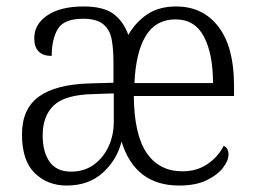

<svg xmlns="http://www.w3.org/2000/svg" viewBox="-20 -564 792 594"><path d="M186 10Q127 10 87.5 -28.5Q48 -67 48 -148Q48 -227 100 -265Q152 -303 259 -306L331 -308V-372Q331 -412 325.5 -442Q320 -472 299.5 -489Q279 -506 237 -506Q178 -506 159 -474.5Q140 -443 140 -391Q86 -391 86 -446Q86 -489 126.5 -516.5Q167 -544 239 -544Q300 -544 331 -521Q362 -498 377 -456Q400 -496 436 -520Q472 -544 525 -544Q608 -544 656 -481Q704 -418 704 -300V-267H394Q395 -147 434 -90.5Q473 -34 544 -34Q589 -34 622 -56.5Q655 -79 672 -113Q687 -106 687 -86Q687 -67 669.5 -44.5Q652 -22 618.5 -6Q585 10 534 10Q398 10 356 -126Q342 -70 298.5 -30Q255 10 186 10ZM639 -307Q639 -397 611 -450.5Q583 -504 523 -504Q462 -504 431 -453Q400 -402 396 -307ZM200 -33Q240 -33 269.5 -54Q299 -75 315.5 -110Q332 -145 332 -188V-275L269 -273Q181 -271 146.5 -238Q112 -205 112 -145Q112 -94 133.5 -63.5Q155 -33 200 -33Z"/></svg>

Font: Noto Serif Armenian SemiCondensed Light
Style: Regular
Weight: 300
Width: 4
Designer: Monotype Design Team
Foundry: Monotype Imaging Inc.
Version: Version 2.008; ttfautohint (v1.8.4.7-5d5b)